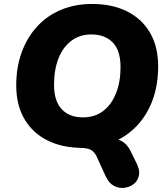

<svg xmlns="http://www.w3.org/2000/svg" viewBox="-20 -736 847 970"><path d="M671 91Q688 125 681.5 152Q675 179 654.5 194.5Q634 210 607 213Q580 216 555 202.5Q530 189 515 157L469 56Q457 31 439 21Q421 11 380 11L522 -40Q566 -39 595 -23Q624 -7 641 30ZM396 11Q295 11 220 -26.5Q145 -64 103.5 -134.5Q62 -205 62 -305Q62 -396 89.5 -471.5Q117 -547 167.5 -602Q218 -657 288.5 -686.5Q359 -716 445 -716Q547 -716 622 -678.5Q697 -641 738 -570.5Q779 -500 779 -401Q779 -309 752 -233.5Q725 -158 674 -103Q623 -48 552.5 -18.5Q482 11 396 11ZM398 -143Q459 -143 501 -175Q543 -207 566 -264.5Q589 -322 589 -397Q589 -481 549.5 -521.5Q510 -562 442 -562Q383 -562 340.5 -530Q298 -498 275.5 -441Q253 -384 253 -308Q253 -225 292 -184Q331 -143 398 -143Z"/></svg>

Font: Nunito ExtraLight Black
Style: Italic
Weight: 900
Italic angle: -9°
Version: Version 3.602